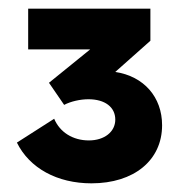

<svg xmlns="http://www.w3.org/2000/svg" viewBox="-20 -720 418 443"><path d="M191 -297C289 -297 354 -350 354 -431C354 -496 312 -544 246 -554L327 -626V-700H45V-606H188L93 -529L128 -478C143 -486 165 -491 184 -491C222 -491 246 -473 246 -444C246 -416 221 -396 185 -396C148 -396 118 -415 105 -446L19 -391C48 -332 112 -297 191 -297Z"/></svg>

Font: Fixel Display Bold
Style: Bold
Weight: 700
Designer: AlfaBravo + MacPaw
Foundry: Kyrylo Tkachov, Marchela Mozhyna, Serhii Makarenko, Maria Weinstein, Zakhar Kryvoshyya
Version: Version 1.211